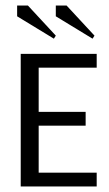

<svg xmlns="http://www.w3.org/2000/svg" viewBox="-20 -675 395 695"><path d="M315 -535 182 -616V-655H221L322 -546ZM175 -535 42 -616V-655H81L182 -546ZM55 0V-480H330V-430H120V-270H290V-220H120V-50H330V0Z"/></svg>

Font: Glametrix
Style: Regular
Weight: 500
Designer: gluk
Foundry: gluk
Version: Version 0.40